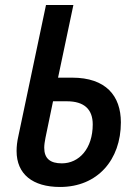

<svg xmlns="http://www.w3.org/2000/svg" viewBox="-20 -734 546 764"><path d="M219 10C368 10 461 -98 461 -247C461 -353 401 -425 267 -425H211L272 -714H163L53 -192C48 -170 46 -151 46 -133C46 -41 110 10 219 10ZM226 -84C180 -84 156 -103 156 -146C156 -158 158 -170 161 -186L191 -331H246C315 -331 349 -299 349 -239C349 -143 295 -84 226 -84Z"/></svg>

Font: Noto Sans Display SemiCondensed Medium
Style: Italic
Weight: 500
Width: 4
Italic angle: -12°
Designer: Monotype Design Team
Foundry: Monotype Imaging Inc.
Version: Version 1.900